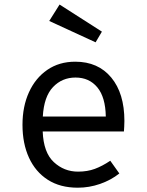

<svg xmlns="http://www.w3.org/2000/svg" viewBox="-20 -827 655 858"><path d="M170.8 -239.5Q174.4 -145.6 220.3 -102.8Q266.2 -60 328.7 -60Q370.3 -60 403.6 -72.3Q436.9 -84.6 472.8 -108.7L513.3 -51.8Q475.9 -22.1 427.2 -5.1Q378.5 11.8 327.7 11.8Q248.7 11.8 193.6 -23.6Q138.5 -59 109.5 -122.3Q80.5 -185.6 80.5 -269.2Q80.5 -351.3 109.5 -414.9Q138.5 -478.5 191.5 -514.9Q244.6 -551.3 316.4 -551.3Q418.5 -551.3 477.2 -480.5Q535.9 -409.7 535.9 -286.7Q535.9 -272.8 535.1 -260.5Q534.4 -248.2 533.8 -239.5ZM317.4 -480.5Q257.4 -480.5 216.9 -437.9Q176.4 -395.4 171.3 -306.2H452.8Q451.3 -392.8 414.9 -436.7Q378.5 -480.5 317.4 -480.5ZM407.2 -637.9 200 -733.3 246.2 -806.7 435.4 -685.6Z"/></svg>

Font: FiraCode Nerd Font Mono
Style: Regular
Weight: 400
Monospace: yes
Designer: Carrois Corporate, Edenspiekermann AG, Nikita Prokopov
Foundry: Carrois Corporate, Edenspiekermann AG, Nikita Prokopov
Version: Version 6.002;Nerd Fonts 3.4.0